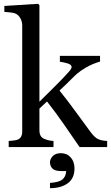

<svg xmlns="http://www.w3.org/2000/svg" viewBox="-20 -776 585 1013"><path d="M545.4 0H399.9Q361.8 -55.2 318.4 -118.2Q274.9 -181.2 228 -240.7L188 -203.1V-88.9Q188 -71.3 194.3 -59.8Q200.7 -48.3 214.8 -43Q226.6 -38.1 237.3 -35.6Q248 -33.2 262.2 -32.2V0H25.9V-32.2Q37.1 -33.2 49.3 -34.4Q61.5 -35.6 69.8 -38.1Q83.5 -42.5 90.3 -53.5Q97.2 -64.5 97.2 -82V-641.6Q97.2 -659.7 89.6 -675.5Q82 -691.4 69.8 -699.7Q59.6 -707.5 37.8 -710Q16.1 -712.4 2.9 -713.4V-744.6L181.2 -755.9L188 -748.5V-239.3Q226.1 -277.3 270.3 -321Q314.5 -364.7 344.7 -398.9Q348.6 -403.3 353.3 -410.4Q357.9 -417.5 357.9 -421.9Q357.9 -435.1 336.7 -441.4Q315.4 -447.8 295.9 -450.2V-481.4H507.8V-451.2Q466.8 -439 435.3 -420.7Q403.8 -402.3 387.2 -387.7Q375.5 -377.9 354 -356Q332.5 -334 293.9 -298.3Q334 -249 384 -180.2Q434.1 -111.3 457 -80.6Q478.5 -51.8 495.6 -43Q512.7 -34.2 545.4 -32.2ZM373 112.8Q373 165 337.6 190.9Q302.2 216.8 243.7 216.8V189Q291 186 309.3 170.9Q327.6 155.8 329.1 126.5H302.2Q269.5 126.5 256.6 113.3Q243.7 100.1 243.7 80.1Q243.7 63 258.5 47.6Q273.4 32.2 300.8 32.2Q333.5 32.2 353.3 54.7Q373 77.1 373 112.8Z"/></svg>

Font: UniBurma_GGSerif
Style: Book
Weight: 400
Designer: Victor San Kho Lin (for Burmese only and related typography optimization with it)
Foundry: http://www.unimm.org
Version: 2.0